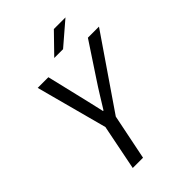

<svg xmlns="http://www.w3.org/2000/svg" viewBox="-237 -916 1017 1017"><g transform="rotate(-45 271.0 -408.0)"><path d="M190 -256 83 -656H163L208 -467Q217 -431 224.5 -397Q232 -363 241 -325H245Q268 -362 289.5 -397Q311 -432 335 -468L459 -656H542L268 -256L216 0H139ZM364 -816H451L323 -706H257Z"/></g></svg>

Font: mr_Source Sans Pro
Style: Italic
Weight: 400
Italic angle: -11°
Designer: Paul D. Hunt
Foundry: Adobe Systems Incorporated
Version: Version 1.036;July 10, 2024;FontCreator 11.5.0.2430 64-bit